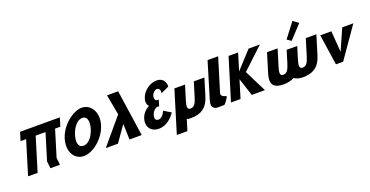

<svg xmlns="http://www.w3.org/2000/svg" viewBox="-34 -1853 5821 3019"><g transform="rotate(-20 2876.5 -344.0)"><path d="M455.4 -561.9H620.2L485.1 -120L497.7 -0.9H657.5L644.9 -120L779.7 -561H867.9L911 -702H822.8L822.9 -702.1H663.1H498.2H338.4L338.4 -702H245.3L202.2 -561H295.3L124.1 -0.9H283.9Z M869 -363.9C806.4 -159.1 904 -0.1 1062.3 -0.1C1215 -0.1 1414.9 -159.1 1477.5 -363.9C1540.1 -568.8 1430.4 -726.9 1284.5 -726.9C1140.7 -726.9 931.7 -568.8 869 -363.9ZM1041.6 -363.9C1073.6 -468.5 1147.7 -573 1237.5 -573C1328 -573 1336.9 -468.5 1304.9 -363.9C1273 -259.4 1202.6 -154.8 1109.6 -154.8C1014.2 -154.8 1009.6 -259.4 1041.6 -363.9Z M1821.1 0 1812.6 -263 1627.9 0H1423.9L1788.7 -433L1726.2 -773H1912.4L2025.1 0Z M2545.2 -511.8C2545.2 -511.8 2560 -598.5 2495.5 -598.5C2462.7 -598.5 2422.4 -566.2 2408.7 -521.2C2393.1 -470.2 2412 -432.8 2443 -432.8H2468.4L2436.4 -328.2C2436.4 -328.2 2428.1 -333.3 2415.7 -333.3C2374.8 -333.3 2328.9 -290.8 2310.5 -230.5C2292.3 -171 2313.2 -137.8 2355.9 -137.8C2432.7 -137.8 2472.3 -244.9 2472.3 -244.9L2590.6 -172.7C2590.6 -172.7 2490.2 -0.1 2313.2 -0.1C2189.9 -0.1 2109.6 -96.2 2150.7 -230.5C2173.3 -304.4 2224.5 -358 2289.1 -391.1C2259.9 -420.9 2249.6 -465.1 2267.3 -522.9C2303.7 -641.9 2426.6 -726.9 2533.5 -726.9C2690.3 -726.9 2679 -573 2679 -573Z M2936.7 -513H2758.7L2544.4 188H2721.4L2776.9 6.6C2797.2 12.3 2821.1 15 2848.9 15C3013.5 15 3120.6 -54 3173.2 -226L3261 -513H3084L3009.4 -269C2978.5 -168 2946.9 -129 2892.9 -129C2839 -129 2831.2 -168 2862.1 -269Z M3401.2 -753H3578.2L3406.4 -191C3401.1 -173 3413.6 -161.8 3425.2 -145C3431.6 -135.7 3486.8 -124 3491.5 -113C3491.5 -113 3442.3 -21.3 3407.1 0C3323 0 3282.7 4.3 3265.9 -3C3206.3 -28.9 3194.6 -57.6 3218.7 -148L3218.2 -148L3223.9 -166.5C3226.9 -176.7 3230.2 -187.5 3233.8 -199L3234.1 -200Z M4087.9 -0.9 3903.1 -369.8 4258.1 -702.1H4069.2L3806.2 -415.7L3893.8 -702.1H3734L3519.6 -0.9H3679.4L3770.4 -298.4L3867.8 -0.9Z M4679 -632 4747.4 -585 4955.9 -808.9 4865.9 -876.1ZM4499.4 -550H4322.4L4223.3 -226C4170.8 -54 4235.7 15 4400.3 15C4460.4 15 4522.2 2.3 4575.7 -25.9C4612.2 1.6 4665.5 14 4724.8 14C4889.5 14 4996.6 -55 5049.2 -227L5147.9 -550H4970.9L4885.3 -270C4854.4 -169 4822.8 -130 4768.9 -130C4714.9 -130 4707.2 -169 4738 -270L4802.3 -480H4625.3L4560.7 -269C4529.9 -168 4498.3 -129 4444.3 -129C4390.4 -129 4382.6 -168 4413.5 -269Z M5385.2 -513H5199.6L5275.8 0H5395.8L5753.1 -513H5567.5L5411.7 -160Z"/></g></svg>

Font: Hussar
Style: BdSuprConOblThree
Weight: 700
Foundry: Cannot Into Space Fonts
Version: Version 2.00